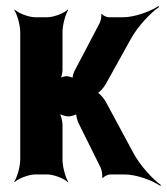

<svg xmlns="http://www.w3.org/2000/svg" viewBox="-20 -586 560 645"><path d="M244 -172 318 -23C322 -15 325 5 323 10L326 12C328 7 343 0 350 0H398C438 0 493 20 519 39L520 35C494 17 450 -30 427 -74L335 -245C329 -256 312 -276 304 -276V-272C312 -272 329 -292 335 -303L420 -456C444 -499 487 -544 514 -562L513 -566C486 -548 433 -528 393 -528H345C339 -528 324 -534 322 -540L320 -538C322 -532 318 -513 314 -507L230 -347C227 -342 222 -325 224 -320L226 -322C224 -327 209 -330 204 -330C196 -330 182 -326 178 -321L181 -318C186 -323 190 -341 190 -351V-478C190 -502 200 -539 209 -552L208 -554C196 -542 161 -528 138 -528H99C76 -528 41 -542 29 -554L28 -552C37 -539 48 -502 48 -478V-50C48 -26 37 11 28 24L29 26C41 14 76 0 99 0H138C161 0 196 14 208 26L209 24C200 11 190 -26 190 -50V-167C190 -180 184 -204 177 -211L174 -208C180 -201 199 -195 210 -195H211C218 -195 237 -200 239 -205L236 -207C234 -202 240 -180 244 -172Z"/></svg>

Font: Asimov
Style: EdgeExtreme
Weight: 500
Designer: Google
Version: Version 2.000980: 2014